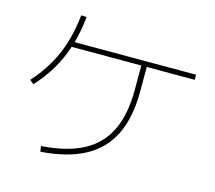

<svg xmlns="http://www.w3.org/2000/svg" viewBox="-107 -887 1153 1030"><g transform="rotate(15 469.0 -372.0)"><path d="M602.5 -442.4V-577.1H215.8Q193.4 -508.3 157.5 -448Q121.6 -387.7 69.3 -330.1L46.9 -348.6Q125 -435.5 166.7 -532.5Q208.5 -629.4 221.7 -753.9L252 -752Q243.2 -671.4 224.6 -605.5H899.4V-577.1H632.8V-442.4Q632.8 -297.9 586.4 -201.7Q540 -105.5 444.3 -53.2Q348.6 -1 199.2 9.8L194.3 -20.5Q336.4 -30.3 426.3 -78.1Q516.1 -126 559.3 -215.8Q602.5 -305.7 602.5 -442.4Z"/></g></svg>

Font: Pretendard Thin
Style: Regular
Weight: 100
Designer: Base glyphs from Inter by Rasmus Andersson; Hangeul glyphs from Noto Sans CJK(Source Han Sans) by Jang Soo-young and Kan
Foundry: Kil Hyung-jin
Version: Version 1.309